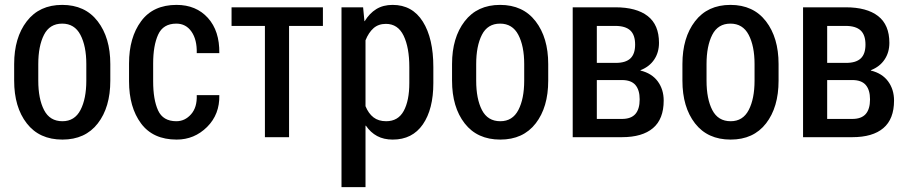

<svg xmlns="http://www.w3.org/2000/svg" viewBox="-20 -558 3695 781"><path d="M37.6 -297.4Q37.6 -404.8 88.9 -471.4Q140.1 -538.1 232.9 -538.1Q326.2 -538.1 377.4 -471.4Q428.7 -404.8 428.7 -297.4V-230Q428.7 -121.6 377.7 -55.9Q326.7 9.8 233.9 9.8Q140.1 9.8 88.9 -56.2Q37.6 -122.1 37.6 -230ZM135.7 -230Q135.7 -155.8 159.2 -110.4Q182.6 -64.9 233.9 -64.9Q283.7 -64.9 307.4 -110.6Q331.1 -156.2 331.1 -230V-297.4Q331.1 -370.6 307.1 -416.3Q283.2 -461.9 232.9 -461.9Q182.1 -461.9 158.9 -416.3Q135.7 -370.6 135.7 -297.4Z M697.3 -64.9Q732.4 -64.9 757.3 -93.3Q782.2 -121.6 780.3 -170.9H872.1Q874 -92.8 822.3 -41.5Q770.5 9.8 698.7 9.8Q602.5 9.8 553.7 -55.9Q504.9 -121.6 504.9 -227.1V-299.8Q504.9 -405.3 554 -471.7Q603 -538.1 698.2 -538.1Q777.8 -538.1 825.7 -485.1Q873.5 -432.1 872.1 -341.8H780.3Q781.7 -396.5 759 -429.2Q736.3 -461.9 697.3 -461.9Q643.6 -461.9 623.3 -417.2Q603 -372.6 603 -299.8V-227.1Q603 -152.8 623 -108.9Q643.1 -64.9 697.3 -64.9Z M1293.5 -452.6H1155.8V0H1057.6V-452.6H921.9V-528.3H1293.5Z M1742.7 -220.2Q1742.7 -113.8 1700 -52Q1657.2 9.8 1577.6 9.8Q1541 9.8 1514.2 -4.6Q1487.3 -19 1468.3 -46.9L1466.8 -46.4V203.1H1369.1V-528.3H1457L1462.4 -472.2L1463.4 -471.7Q1482.9 -503.9 1510.7 -521Q1538.6 -538.1 1577.1 -538.1Q1657.2 -538.1 1700 -470Q1742.7 -401.9 1742.7 -285.2ZM1645 -285.2Q1645 -364.7 1621.8 -412.8Q1598.6 -460.9 1549.8 -460.9Q1519.5 -460.9 1499.5 -443.4Q1479.5 -425.8 1466.8 -394V-126Q1479 -96.2 1499.3 -80.6Q1519.5 -64.9 1550.8 -64.9Q1599.6 -64.9 1622.3 -106.9Q1645 -148.9 1645 -220.2Z M1818.8 -297.4Q1818.8 -404.8 1870.1 -471.4Q1921.4 -538.1 2014.2 -538.1Q2107.4 -538.1 2158.7 -471.4Q2210 -404.8 2210 -297.4V-230Q2210 -121.6 2158.9 -55.9Q2107.9 9.8 2015.1 9.8Q1921.4 9.8 1870.1 -56.2Q1818.8 -122.1 1818.8 -230ZM1917 -230Q1917 -155.8 1940.4 -110.4Q1963.9 -64.9 2015.1 -64.9Q2064.9 -64.9 2088.6 -110.6Q2112.3 -156.2 2112.3 -230V-297.4Q2112.3 -370.6 2088.4 -416.3Q2064.5 -461.9 2014.2 -461.9Q1963.4 -461.9 1940.2 -416.3Q1917 -370.6 1917 -297.4Z M2309.6 0V-528.3H2482.9Q2568.8 -528.3 2614.7 -492.7Q2660.6 -457 2660.6 -383.8Q2660.6 -344.7 2641.1 -315.7Q2621.6 -286.6 2585.4 -272.5V-271Q2631.3 -259.8 2655.5 -227.1Q2679.7 -194.3 2679.7 -148.9Q2679.7 -73.7 2636.2 -36.9Q2592.8 0 2509.8 0ZM2407.7 -232.4V-74.2H2509.8Q2546.9 -74.2 2564.5 -94.2Q2582 -114.3 2582 -153.8Q2582 -191.9 2564.7 -212.2Q2547.4 -232.4 2509.8 -232.4ZM2407.7 -302.2H2484.9Q2524.9 -302.2 2544.2 -320.3Q2563.5 -338.4 2563.5 -376.5Q2563.5 -416 2543.7 -434.3Q2523.9 -452.6 2482.9 -452.6H2407.7Z M2755.9 -297.4Q2755.9 -404.8 2807.1 -471.4Q2858.4 -538.1 2951.2 -538.1Q3044.4 -538.1 3095.7 -471.4Q3147 -404.8 3147 -297.4V-230Q3147 -121.6 3095.9 -55.9Q3044.9 9.8 2952.1 9.8Q2858.4 9.8 2807.1 -56.2Q2755.9 -122.1 2755.9 -230ZM2854 -230Q2854 -155.8 2877.4 -110.4Q2900.9 -64.9 2952.1 -64.9Q3002 -64.9 3025.6 -110.6Q3049.3 -156.2 3049.3 -230V-297.4Q3049.3 -370.6 3025.4 -416.3Q3001.5 -461.9 2951.2 -461.9Q2900.4 -461.9 2877.2 -416.3Q2854 -370.6 2854 -297.4Z M3246.6 0V-528.3H3419.9Q3505.9 -528.3 3551.8 -492.7Q3597.7 -457 3597.7 -383.8Q3597.7 -344.7 3578.1 -315.7Q3558.6 -286.6 3522.5 -272.5V-271Q3568.4 -259.8 3592.5 -227.1Q3616.7 -194.3 3616.7 -148.9Q3616.7 -73.7 3573.2 -36.9Q3529.8 0 3446.8 0ZM3344.7 -232.4V-74.2H3446.8Q3483.9 -74.2 3501.5 -94.2Q3519 -114.3 3519 -153.8Q3519 -191.9 3501.7 -212.2Q3484.4 -232.4 3446.8 -232.4ZM3344.7 -302.2H3421.9Q3461.9 -302.2 3481.2 -320.3Q3500.5 -338.4 3500.5 -376.5Q3500.5 -416 3480.7 -434.3Q3460.9 -452.6 3419.9 -452.6H3344.7Z"/></svg>

Font: Franco
Style: Regular
Weight: 400
Designer: Google
Version: Version 1.200311; 2013